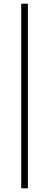

<svg xmlns="http://www.w3.org/2000/svg" viewBox="-20 -770 266 1040"><path d="M95 250V-750H131V250Z"/></svg>

Font: TypoPRO Source Sans Pro
Style: Regular
Weight: 300
Designer: Paul D. Hunt
Foundry: Adobe Systems Incorporated
Version: Version 2.020;PS 2.000;hotconv 1.0.86;makeotf.lib2.5.63406